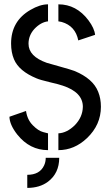

<svg xmlns="http://www.w3.org/2000/svg" viewBox="-20 -704 520 904"><path d="M108.4 180.7V119.1Q167 119.1 187.5 75.2Q195.3 58.6 195.3 39.1H258.8Q258.8 111.3 206.1 151.4Q167 180.7 108.4 180.7ZM24.4 -154.3 102.5 -181.6Q108.4 -140.6 134.3 -114.3Q160.2 -87.9 183.6 -82L206.1 -76.2V2.9Q120.1 2.9 61.5 -70.3Q25.4 -116.2 24.4 -154.3ZM32.2 -499Q32.2 -604.5 123 -657.2Q168 -683.6 206.1 -683.6V-603.5Q171.9 -599.6 141.6 -567.4Q114.3 -537.1 114.3 -498Q114.3 -438.5 200.2 -408.2Q221.7 -401.4 265.6 -389.6Q311.5 -377 330.1 -370.1Q418 -334 442.4 -271.5Q455.1 -240.2 455.1 -201.2Q455.1 -116.2 389.6 -53.7Q330.1 2.9 254.9 2.9V-76.2Q294.9 -78.1 332 -114.3Q369.1 -152.3 370.1 -201.2Q370.1 -269.5 275.4 -300.8Q254.9 -307.6 212.9 -317.4Q168 -328.1 152.3 -335Q69.3 -369.1 45.9 -424.8Q32.2 -457 32.2 -499ZM254.9 -603.5V-683.6Q339.8 -683.6 396.5 -608.4Q424.8 -570.3 427.7 -540L348.6 -513.7Q335 -582 270.5 -600.6Q254.9 -603.5 254.9 -603.5Z"/></svg>

Font: Post No Bills Colombo
Style: SemiBold
Weight: 700
Designer: Kosala Senevirathne, Siva Puranthara, Lasantha Premarathna, Tharique Azeez
Foundry: Mooniak
Version: Version 1.220 ; ttfautohint (v1.5)